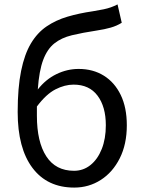

<svg xmlns="http://www.w3.org/2000/svg" viewBox="-20 -836 648 869"><path d="M147 -312Q147 -194 189.5 -128.5Q232 -63 315 -63Q357 -63 389.5 -89Q422 -115 440.5 -161.5Q459 -208 459 -269Q459 -353 421.5 -403Q384 -453 313 -453Q273 -453 231 -431.5Q189 -410 147 -354Q147 -344 147 -333.5Q147 -323 147 -312ZM316 13Q194 13 127 -76Q60 -165 60 -329Q60 -439 75.5 -515Q91 -591 120 -639.5Q149 -688 191 -716.5Q233 -745 285.5 -760.5Q338 -776 400 -785Q431 -790 449.5 -794Q468 -798 482 -803Q496 -808 512 -816L531 -733Q509 -719 481 -711Q453 -703 419 -698Q353 -688 305.5 -676.5Q258 -665 226 -639.5Q194 -614 175.5 -565Q157 -516 151 -431Q187 -477 235.5 -500.5Q284 -524 336 -524Q401 -524 450 -493.5Q499 -463 526.5 -406Q554 -349 554 -269Q554 -183 522 -119.5Q490 -56 436 -21.5Q382 13 316 13Z"/></svg>

Font: Source Han Sans SC
Style: Regular
Weight: 400
Designer: Ryoko NISHIZUKA 西塚涼子 (kana, bopomofo & ideographs); Paul D. Hunt (Latin, Greek & Cyrillic); Sandoll Communications 산돌커뮤니
Foundry: Adobe
Version: Version 2.002;hotconv 1.0.116;makeotfexe 2.5.65601; ttfautoh